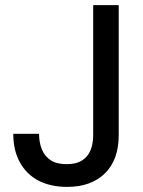

<svg xmlns="http://www.w3.org/2000/svg" viewBox="-20 -720 560 752"><path d="M243 12Q178 12 131 -12.5Q84 -37 58 -84Q32 -131 32 -196H133Q133 -162 144 -135Q155 -108 178.5 -92.5Q202 -77 241 -77Q279 -77 302 -92Q325 -107 335 -132.5Q345 -158 345 -191V-700H445V-191Q445 -94 391 -41Q337 12 243 12Z"/></svg>

Font: DM Sans 10pt Medium
Style: Regular
Weight: 500
Version: Version 4.004;gftools[0.9.30]